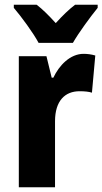

<svg xmlns="http://www.w3.org/2000/svg" viewBox="-20 -786 430 806"><path d="M142 -606H286C310 -648 359 -715 390 -753V-766H295C269 -746 244 -722 214 -689C185 -721 159 -747 134 -766H38V-753C69 -717 121 -646 142 -606ZM331 -560C274 -560 228 -511 204 -460H197L175 -550H59V0H211V-277C211 -363 253 -403 314 -403C337 -403 353 -401 366 -397L380 -553C363 -558 346 -560 331 -560Z"/></svg>

Font: Noto Sans Myanmar UI Condensed ExtraBold
Style: Regular
Weight: 800
Width: 3
Designer: Monotype Design Team
Foundry: Monotype Imaging Inc.
Version: Version 2.103